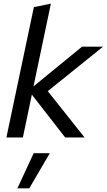

<svg xmlns="http://www.w3.org/2000/svg" viewBox="-20 -751 583 1049"><path d="M15 0 165 -712 258 -731 163 -279 428 -496H543L241 -253L442 0H336L154 -234L105 0ZM164 86H252L140 278H75Z"/></svg>

Font: Rosa Sans
Style: Italic
Weight: 400
Italic angle: -12°
Designer: Pentagram / MCKL
Foundry: Pentagram / MCKL
Version: Version 1.005;September 16, 2019;FontCreator 11.5.0.2425 64-